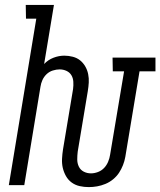

<svg xmlns="http://www.w3.org/2000/svg" viewBox="-20 -755 654 783"><path d="M342 8Q323 8 305 4Q287 0 272.5 -10.5Q258 -21 249 -37Q240 -53 236 -70.5Q232 -88 233 -107.5Q234 -127 237 -146L278 -392Q280 -407 279 -422Q278 -437 271 -448.5Q264 -460 251 -466Q238 -472 223 -472Q210 -472 195.5 -467.5Q181 -463 170 -452.5Q159 -442 153 -428.5Q147 -415 145 -401L79 0H16L128 -679H86L85 -735H200L160 -494Q176 -511 198 -519.5Q220 -528 242 -528Q260 -528 277 -523.5Q294 -519 306.5 -509Q319 -499 327.5 -484.5Q336 -470 339.5 -453Q343 -436 342 -418.5Q341 -401 338 -383L297 -137Q295 -121 295 -105Q295 -89 301.5 -75.5Q308 -62 321.5 -55Q335 -48 351 -48Q365 -48 379.5 -53.5Q394 -59 404.5 -70Q415 -81 421 -95.5Q427 -110 429 -124L486 -464H440L439 -520H614V-464H549L491 -115Q488 -98 481.5 -81.5Q475 -65 465.5 -50.5Q456 -36 441.5 -24Q427 -12 410 -5Q393 2 376 5Q359 8 342 8Z"/></svg>

Font: Iosevka HT Light Extended
Style: Italic
Weight: 300
Width: 7
Italic angle: -9°
Monospace: yes
Designer: Belleve Invis
Foundry: Belleve Invis
Version: Version 32.3.0; ttfautohint (v1.8.4)